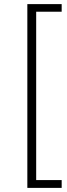

<svg xmlns="http://www.w3.org/2000/svg" viewBox="-20 -732 324 934"><path d="M113 182V-712H280V-675H156V144H280V182Z"/></svg>

Font: MuliDisplayVN ExtraLight
Style: Regular
Weight: 200
Designer: Vernon Adams
Foundry: Vernon Adams
Version: Version 2.100